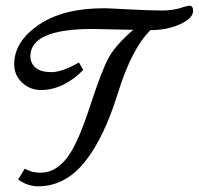

<svg xmlns="http://www.w3.org/2000/svg" viewBox="-20 -660 700 676"><path d="M449 -555 306 -558Q87 -558 87 -462Q87 -437 105.5 -421.5Q124 -406 161 -406Q198 -406 258 -440L273 -414Q242 -381 203 -362Q164 -343 125 -343Q86 -343 58 -369Q30 -395 30 -434Q30 -513 115.5 -572Q201 -631 347 -631Q359 -631 433 -627Q507 -623 550 -623Q593 -623 629 -636Q643 -640 646 -640Q660 -640 660 -622Q660 -596 614.5 -575Q569 -554 510 -554Q444 -490 394.5 -330.5Q345 -171 276.5 -87.5Q208 -4 114 -4Q77 -4 44 -28L67 -66Q79 -60 94 -55L108 -53Q113 -52 123 -52Q173 -52 212.5 -100Q252 -148 295.5 -281.5Q339 -415 363.5 -458.5Q388 -502 449 -555Z"/></svg>

Font: Marck Script
Style: Regular
Weight: 400
Designer: Denis Masharov, Marck Fogel
Foundry: Denis Masharov
Version: Version 1.002